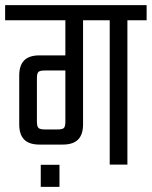

<svg xmlns="http://www.w3.org/2000/svg" viewBox="-40 -642 592 749"><path d="M388 -599H457V0H388ZM-20 -622H532V-563H-20ZM215 -594H284V-157Q284 -117 264.5 -97.5Q245 -78 205 -78H114Q74 -78 54.5 -97.5Q35 -117 35 -157V-347Q35 -387 54.5 -406.5Q74 -426 114 -426H230V-367H135Q116 -367 110 -361.5Q104 -356 104 -336V-168Q104 -149 110 -143Q116 -137 135 -137H184Q204 -137 209.5 -143Q215 -149 215 -168ZM119 1H192V87H119Z"/></svg>

Font: Teko Light Light
Style: Regular
Weight: 300
Version: Version 2.000;gftools[0.9.28.dev9+g7d2139d.d20230707]